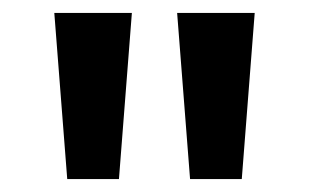

<svg xmlns="http://www.w3.org/2000/svg" viewBox="-20 -814 479 297"><path d="M84 -537H164L184 -794H64ZM274 -537H354L374 -794H254Z"/></svg>

Font: Noto Sans Kannada SemiCondensed SemiBold
Style: Regular
Weight: 600
Width: 4
Designer: Jelle Bosma - Monotype Design Team
Foundry: Monotype Imaging Inc.
Version: Version 2.005